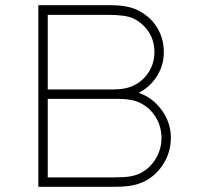

<svg xmlns="http://www.w3.org/2000/svg" viewBox="-20 -716 780 736"><path d="M608 -516Q608 -467 582.5 -425.5Q557 -384 512 -360Q565 -342 600 -294Q635 -246 635 -188Q635 -136 609 -92Q583 -48 540 -24Q518 -12 491 -6Q464 0 419 0H127V-696H405Q471 -696 510 -676Q557 -652 582.5 -610Q608 -568 608 -516ZM572 -516Q572 -562 548 -596.5Q524 -631 487 -647Q459 -659 393 -659H163V-373H411Q463 -373 494 -389Q530 -407 551 -441Q572 -475 572 -516ZM599 -187Q599 -232 576 -268.5Q553 -305 514 -323Q484 -337 433 -337H163V-36H420Q458 -36 480 -40Q502 -44 518 -52Q555 -71 577 -107.5Q599 -144 599 -187Z"/></svg>

Font: M Major Mono Display
Style: Regular
Weight: 400
Designer: Emre Parlak
Foundry: Emre Parlak
Version: Version 2.000; ttfautohint (v1.8) -l 8 -r 50 -G 200 -x 14 -D